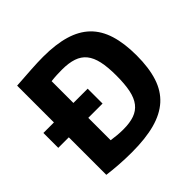

<svg xmlns="http://www.w3.org/2000/svg" viewBox="-189 -930 1122 1122"><g transform="rotate(-45 372.5 -369.0)"><path d="M2 -434H89V-738Q161 -743 217 -746.5Q273 -750 316 -750Q419 -750 493.5 -728Q568 -706 615.5 -660Q663 -614 685.5 -541.5Q708 -469 708 -369Q708 -267 684.5 -194.5Q661 -122 610.5 -76.5Q560 -31 480.5 -9.5Q401 12 288 12Q237 12 185.5 8.5Q134 5 89 -1V-311H2ZM348 -118Q401 -118 438 -131Q475 -144 498 -173.5Q521 -203 531 -251Q541 -299 541 -370Q541 -440 530.5 -487.5Q520 -535 496.5 -564Q473 -593 434.5 -606Q396 -619 341 -619Q320 -619 297.5 -618Q275 -617 250 -614V-434H368V-311H250V-126Q277 -122 300.5 -120Q324 -118 348 -118Z"/></g></svg>

Font: Encode Sans Narrow
Style: Bold
Weight: 700
Designer: Pablo Impallari, Andres Torresi
Foundry: Pablo Impallari, Andres Torresi
Version: Version 1.000; ttfautohint (v1.00) -l 8 -r 50 -G 200 -x 14 -